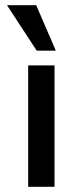

<svg xmlns="http://www.w3.org/2000/svg" viewBox="-20 -723 320 743"><path d="M89 0V-470H191V0ZM122 -527 7 -703H120L196 -527Z"/></svg>

Font: Ysabeau SC SemiBold
Style: Regular
Weight: 600
Designer: Christian Thalmann (Catharsis Fonts)
Version: Version 2.001;gftools[0.9.30]; featfreeze: smcp